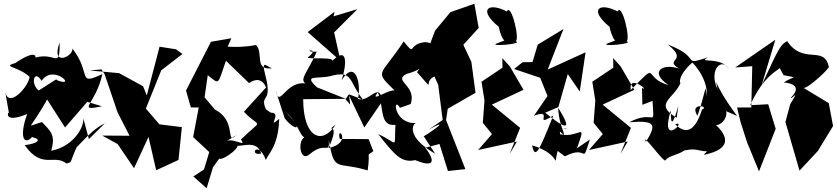

<svg xmlns="http://www.w3.org/2000/svg" viewBox="-20 -821 4463 1024"><path d="M454 -79 422 -199C438 -156 377 -40 253 -17C279 -105 246 -124 204 -170C111 -145 136 -116 236 -299L213 -319L327 -141L475 -312L445 -278L524 -254C383 -226 490 -261 526 -426C387 -361 471 -429 366 -562C373 -521 249 -461 298 -595C299 -437 276 -559 146 -506C175 -487 202 -581 62 -485C-13 -463 75 -469 138 -411C131 -355 18 -232 6 -342L28 -216C28 -239 -14 -156 125 -213C82 -95 106 -42 151 -90C208 -77 179 -55 112 -47C203 85 269 -2 334 51C373 37 340 66 400 -60C350 24 449 -123 539 -163ZM344 -318 280 -398 186 -338 203 -330C137 -353 157 -462 202 -390C265 -484 398 -346 280 -395Z M743 -361 615 -431 458 -445 521 -451 538 -425 607 -222 671 -97 525 -98 607 -53 695 76 772 -91 813 87 932 32 950 -143 830 -158 758 -242 840 -446 953 -533 919 -558 831 -572 763 -312Z M1149 -470 1214 -617 1105 -598 972 -338 998 -248H1040L1010 -90L1096 -10L1068 83L1011 120L1082 183L1116 71L1149 25C1171 38 1287 -52 1233 -53C1236 -19 1347 -91 1373 -2C1303 13 1356 -80 1398 33C1408 0 1465 -38 1469 -187C1396 -127 1490 -222 1424 -220L1398 -238C1363 -323 1436 -265 1395 -420C1368 -521 1414 -451 1436 -458C1331 -440 1388 -542 1345 -581C1223 -557 1139 -586 1173 -564ZM1240 -100C1180 -43 1246 -176 1127 -236L1071 -302L1088 -420C1154 -366 1140 -371 1185 -497L1308 -378C1399 -439 1406 -304 1402 -358L1281 -225C1367 -132 1387 -196 1265 -77C1301 -26 1211 -102 1171 -58Z M1946 -79 1792 -80C1772 -160 1865 -61 1732 -31C1805 -189 1704 -105 1770 -156C1699 -45 1597 -85 1597 -292L1825 -294L1839 -317L1923 -141L2019 -281L2027 -225C2011 -424 1965 -272 1889 -293C1908 -377 1874 -508 1802 -393C1828 -472 1840 -589 1743 -487C1795 -523 1619 -502 1622 -515C1699 -575 1571 -544 1669 -545C1616 -422 1552 -379 1645 -366C1505 -424 1474 -227 1450 -340L1498 -191C1539 -134 1617 -106 1504 -224C1583 -156 1576 -71 1625 -89C1563 -110 1571 52 1631 2C1719 -73 1737 10 1734 -75C1763 104 1776 37 1941 88C1957 -27 1929 19 1971 -15ZM1841 -318 1848 -263 1819 -296 1671 -355C1592 -427 1676 -397 1745 -416C1867 -448 1837 -385 1917 -289ZM1764 -758 1621 -650 1796 -496 1762 -648 1886 -772 1759 -734Z M2324 -53 2369 91 2462 81 2359 -181 2368 -241 2516 -326 2494 -491 2451 -582 2533 -672 2510 -801 2382 -756 2300 -657 2252 -528C2360 -415 2335 -612 2236 -595C2153 -580 2199 -519 2133 -600C2003 -402 1971 -451 2095 -328C2084 -377 1913 -236 2016 -354L1994 -329C2030 -259 1999 -145 2089 -155C2081 -22 2108 -55 1997 -106C2086 7 2121 49 2194 33C2336 91 2270 -7 2248 -33ZM2317 -369 2341 -181 2265 -129C2374 -190 2313 -138 2240 -94L2301 -1C2141 -93 2182 -163 2199 -165C2080 -157 2073 -314 2113 -246L2170 -266C2205 -367 2072 -388 2149 -427C2254 -455 2241 -495 2204 -436C2309 -320 2232 -385 2297 -413Z M2698 0 2754 -139 2603 -263 2772 -342 2699 -467 2659 -511 2660 -460 2548 -385 2564 -285 2555 -166 2604 -106 2530 -21 2737 -66ZM2631 -590C2578 -570 2780 -587 2730 -601C2754 -610 2706 -808 2683 -760C2584 -811 2528 -770 2640 -678C2640 -678 2664 -550 2709 -620Z M2993 13C3120 -54 3079 70 3126 -77L3057 -30C3112 -183 3071 -81 2968 -105C2949 -161 3070 -127 2946 -139C3032 -56 2961 -124 2957 -246C2999 -178 3051 -86 2888 -220L2958 -250L3008 -426L3072 -333L3103 -542L2901 -450L2985 -666L2848 -583L2820 -490L2767 -489L2722 -453L2861 -406L2900 -309L2828 -204C2940 -245 2819 -135 2931 -205C2855 -15 2834 33 2818 -46C2986 5 2926 92 2954 -16Z M3289 0 3345 -139 3194 -263 3363 -342 3290 -467 3250 -511 3251 -460 3139 -385 3155 -285 3146 -166 3195 -106 3121 -21 3328 -66ZM3222 -590C3169 -570 3371 -587 3321 -601C3345 -610 3297 -808 3274 -760C3175 -811 3119 -770 3231 -678C3231 -678 3255 -550 3300 -620Z M3406 -262 3460 -283C3470 -127 3474 -242 3336 -169C3483 -181 3479 -154 3425 -64C3397 -127 3530 62 3530 32C3564 -5 3654 6 3658 -74C3593 23 3629 -41 3711 -19C3827 10 3829 -105 3733 5C3880 -24 3881 -96 3759 -187C3805 -80 3936 -266 3780 -259L3911 -203C3780 -377 3793 -432 3807 -345C3757 -449 3831 -525 3874 -445C3829 -527 3692 -479 3756 -515C3607 -468 3732 -511 3541 -584C3658 -492 3516 -507 3602 -455C3512 -486 3441 -437 3546 -367C3402 -407 3503 -503 3344 -341C3331 -431 3451 -328 3404 -352ZM3719 -262 3700 -203C3652 -278 3770 -254 3724 -237C3692 -135 3646 -94 3581 -158C3650 -186 3495 -26 3558 -234C3555 -113 3582 -200 3598 -257L3589 -193C3462 -268 3576 -294 3611 -382C3611 -361 3581 -407 3672 -487C3654 -506 3759 -414 3749 -306C3730 -298 3761 -267 3743 -350Z M4159 -420C4245 -402 4213 -418 4160 -381C4160 -381 4276 -377 4197 -299C4205 -291 4250 -356 4194 -264L4169 -170L4244 89L4342 -16L4423 -149L4400 -271L4266 -352C4291 -349 4414 -465 4400 -466C4374 -582 4264 -473 4178 -602C4143 -580 4139 -578 4042 -366L4115 -609L3901 -461L3992 -468L3987 -248H3911L3930 -169L3964 -63L4028 93L4117 -134L4077 -265L3981 -260C4085 -491 4196 -437 4119 -494Z"/></svg>

Font: Asimov Silicon
Style: Regular
Weight: 400
Designer: Google
Version: Version 2.000980; 2014